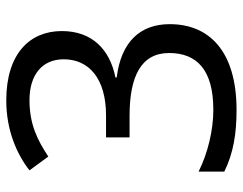

<svg xmlns="http://www.w3.org/2000/svg" viewBox="-101 -663 774 612"><g transform="rotate(-90 286.0 -357.0)"><path d="M493 -547C493 -649 421 -724 272 -724C176 -724 100 -690 49 -650L93 -590C146 -625 196 -650 273 -650C353 -650 403 -610 403 -541C403 -460 341 -406 224 -406H154V-331H223C349 -331 423 -294 423 -205C423 -117 370 -64 242 -64C178 -64 105 -81 45 -111V-29C104 0 166 10 241 10C430 10 515 -78 515 -203C515 -297 459 -358 345 -372V-376C435 -394 493 -451 493 -547Z"/></g></svg>

Font: Noto Sans Kayah Li
Style: Regular
Weight: 400
Designer: Monotype Design Team, Sérgio Martins
Foundry: Monotype Imaging Inc.
Version: Version 2.002